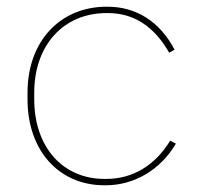

<svg xmlns="http://www.w3.org/2000/svg" viewBox="-20 -546 602 572"><path d="M291 6H295C380 6 458 -40 504 -118L487 -127C442 -53 375 -13 297 -13H291C167 -13 82 -108 82 -250V-270C82 -411 169 -507 297 -507H302C378 -507 439 -468 484 -389L500 -398C457 -481 386 -526 301 -526H298C158 -526 62 -422 62 -270V-250C62 -98 155 6 291 6Z"/></svg>

Font: Fixel Text Thin
Style: Regular
Weight: 100
Width: 4
Designer: AlfaBravo + MacPaw
Foundry: Kyrylo Tkachov, Marchela Mozhyna, Serhii Makarenko, Maria Weinstein, Zakhar Kryvoshyya
Version: Version 1.211